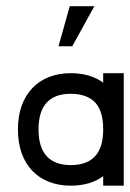

<svg xmlns="http://www.w3.org/2000/svg" viewBox="-20 -586 411 606"><path d="M370.6 -355V0H305.7V-29.8Q264.6 0 203.6 0Q165.5 0 134.8 -12Q104 -23.9 82 -46.9Q60.1 -69.8 48.3 -102.8Q36.6 -135.7 36.6 -177.7Q36.6 -219.2 48.3 -252Q60.1 -284.7 81.8 -307.6Q103.5 -330.6 134.3 -342.8Q165 -355 203.6 -355Q264.6 -355 305.7 -325.2V-355ZM280.3 -262.7Q253.4 -290 203.6 -290Q101.6 -290 101.6 -177.7Q101.6 -121.1 127.4 -93Q153.3 -64.9 203.6 -64.9Q253.9 -64.9 279.8 -92.5Q305.7 -120.1 305.7 -177.7Q305.7 -235.4 280.3 -262.7ZM277.8 -566.4 208 -439.9H164.6L200.2 -566.4Z"/></svg>

Font: Fibel Vienna LRS
Style: Regular
Weight: 400
Designer: Peter Wiegel
Foundry: Peter Wioegel
Version: Version 000.000